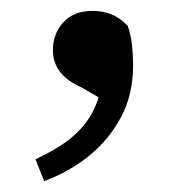

<svg xmlns="http://www.w3.org/2000/svg" viewBox="-20 -154 341 352"><path d="M61 178 45 138Q82 121 106.5 102Q131 83 145.5 59Q160 35 167 1L179 35L129 6Q102 -6 89.5 -23Q77 -40 77 -62Q77 -92 96 -113Q115 -134 150 -134Q168 -134 183.5 -128Q199 -122 214 -107Q220 -90 222 -71.5Q224 -53 224 -34Q224 19 202 60.5Q180 102 143.5 131.5Q107 161 61 178Z"/></svg>

Font: Source Serif 4 18pt Medium
Style: Regular
Weight: 500
Designer: Frank Grießhammer
Foundry: Adobe Systems Incorporated
Version: Version 4.004;hotconv 1.0.116;makeotfexe 2.5.65601